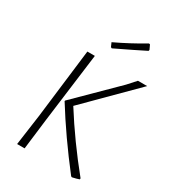

<svg xmlns="http://www.w3.org/2000/svg" viewBox="-206 -953 948 1065"><g transform="rotate(30 268.5 -420.5)"><path d="M428 -849 435 -847 448 -819 446 -812Q383 -780 262 -722L255 -726L244 -751Q341 -797 428 -849ZM537 -639 237 -339Q342 -172 473 -11L472 -4Q456 2 428 8L422 5Q286 -170 182 -338L183 -342L432 -588L478 -639ZM202 -639 145 -197 121 0H73L100 -194L154 -639Z"/></g></svg>

Font: Alegreya Sans SC Light
Style: Italic
Weight: 300
Italic angle: -7°
Designer: Juan Pablo del Peral
Foundry: Huerta Tipografica
Version: Version 2.007